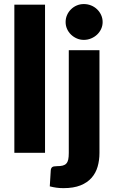

<svg xmlns="http://www.w3.org/2000/svg" viewBox="-20 -772 578 970"><path d="M52.5 0ZM207.5 -748.5V0H52.5V-748.5ZM482.5 -518.5V1Q482.5 37.5 473.2 69.8Q464 102 442.8 126.2Q421.5 150.5 386.8 164.5Q352 178.5 300.5 178.5Q281.5 178.5 265.2 176.2Q249 174 231.5 169.5L236.5 88Q237.5 77.5 243.5 72.5Q249.5 67.5 267.5 67.5Q285.5 67.5 297 64.5Q308.5 61.5 315.2 54Q322 46.5 324.8 33.8Q327.5 21 327.5 1V-518.5ZM498.5 -660.5Q498.5 -642 491 -625.8Q483.5 -609.5 470.5 -597.2Q457.5 -585 440.2 -577.8Q423 -570.5 403.5 -570.5Q384.5 -570.5 368 -577.8Q351.5 -585 338.8 -597.2Q326 -609.5 318.8 -625.8Q311.5 -642 311.5 -660.5Q311.5 -679.5 318.8 -696Q326 -712.5 338.8 -725Q351.5 -737.5 368 -744.5Q384.5 -751.5 403.5 -751.5Q423 -751.5 440.2 -744.5Q457.5 -737.5 470.5 -725Q483.5 -712.5 491 -696Q498.5 -679.5 498.5 -660.5Z"/></svg>

Font: Lato Black
Style: Regular
Weight: 900
Designer: Lukasz Dziedzic
Foundry: tyPoland Lukasz Dziedzic
Version: Version 2.007; 2014-02-27